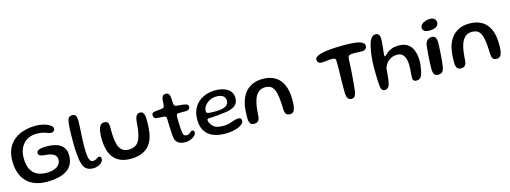

<svg xmlns="http://www.w3.org/2000/svg" viewBox="-12 -1407 5891 2219"><g transform="rotate(-15 2934.0 -298.0)"><path d="M358.2 38.4Q281.4 38.4 220.9 16.8Q160.3 -4.8 117.9 -47.2Q75.4 -89.6 53.3 -152.6Q31.2 -215.6 31.2 -298.5Q31.2 -369.8 51.6 -423.5Q71.9 -477.2 107.4 -515.1Q142.9 -553 189.2 -576.6Q235.4 -600.1 287.5 -611Q339.6 -621.9 392.5 -621.9Q430.1 -621.9 465.9 -615.1Q501.8 -608.4 530.8 -596.5Q559.7 -584.6 576.8 -569.2Q593.9 -553.8 593.9 -536.4Q593.9 -517.3 581 -506.5Q568.2 -495.8 548.6 -495.8Q536.4 -495.8 522.6 -500.8Q508.8 -505.9 490.2 -512.6Q471.6 -519.2 444.7 -524.3Q417.8 -529.4 379.2 -529.4Q333.6 -529.4 294.8 -513.5Q256.1 -497.7 227.4 -467.6Q198.7 -437.6 182.8 -394.2Q166.9 -350.9 166.9 -296Q166.9 -215 192.3 -163.3Q217.6 -111.7 265.9 -87.2Q314.2 -62.8 381.9 -62.8Q417.4 -62.8 448.1 -69.7Q478.9 -76.6 502 -90.8Q525.2 -105.1 538.1 -126.9Q551.1 -148.7 551.1 -178.4Q551.1 -203 536.9 -221.7Q522.8 -240.3 495 -251.5Q467.2 -262.8 426.4 -264.6Q384.6 -267.4 360.8 -276.6Q337 -285.7 337 -309.7Q337 -328.6 351.7 -339.1Q366.4 -349.6 394 -353.9Q421.6 -358.2 460 -358.2Q511 -358.2 552.2 -348.4Q593.3 -338.6 622.4 -318.2Q651.5 -297.9 667.1 -266.5Q682.6 -235.1 682.6 -192.2Q682.6 -127.9 658.4 -83.5Q634.1 -39.1 590.3 -12.3Q546.6 14.4 487.5 26.4Q428.4 38.4 358.2 38.4Z M916.8 26.4Q867.8 26.4 837.7 5.7Q807.5 -15 792 -63Q776.6 -111 771.1 -192.6Q768.7 -213.1 767.3 -243.4Q766 -273.7 765.8 -308.7Q765.7 -343.8 766.1 -378.1Q766.4 -412.5 767.2 -441.6Q768 -470.8 769.2 -489.2Q771.1 -536.8 776.4 -568.2Q781.7 -599.5 795.2 -614.9Q808.8 -630.3 834.1 -630.3Q865.6 -630.3 877.4 -611.2Q889.2 -592.1 889.2 -546.8Q889.2 -532.5 888.3 -509.5Q887.3 -486.5 885.9 -458.6Q884.6 -430.6 882.9 -400.7Q881.2 -370.8 879.8 -341.9Q878.4 -313.1 877.5 -288.4Q876.5 -263.8 876.5 -246.4Q876.5 -187 880.3 -149.6Q884.1 -112.2 891.6 -92Q899.1 -71.8 909.9 -64.1Q920.7 -56.4 934.4 -56.4Q953.3 -56.4 966.2 -63.6Q979 -70.8 989.4 -78.2Q999.8 -85.5 1011.2 -85.5Q1022.8 -85.5 1029.6 -77.1Q1036.4 -68.6 1036.4 -54.8Q1036.4 -39 1026.5 -24.3Q1016.6 -9.6 999.7 1.7Q982.8 12.9 961.3 19.7Q939.9 26.4 916.8 26.4Z M1362.1 32.8Q1289.9 32.8 1238.9 10.4Q1187.9 -11.9 1155.9 -53.8Q1123.9 -95.8 1108.9 -155Q1094 -214.2 1094 -288.4Q1094 -306.7 1095.2 -324.8Q1096.4 -343 1099 -359.9Q1101.6 -376.9 1105.2 -390.4Q1114.5 -424.8 1131.4 -440Q1148.3 -455.3 1172.3 -455.3Q1195.2 -455.3 1206.5 -445.9Q1217.9 -436.6 1221.6 -422.4Q1225.4 -408.2 1225.8 -393.9Q1226.1 -384.1 1226.1 -371.1Q1226.1 -358.1 1226.1 -344Q1226.2 -330 1226.3 -316.7Q1226.5 -303.3 1227.1 -292.4Q1229.3 -228.5 1242.5 -179.8Q1255.6 -131.1 1285.3 -103.7Q1315.1 -76.4 1366.3 -76.4Q1419 -76.4 1451 -98.2Q1482.9 -120 1500.2 -161.2Q1517.6 -202.4 1526.1 -260.3Q1528.7 -275.2 1530.4 -291Q1532.2 -306.8 1533.4 -322.8Q1534.7 -338.8 1536.4 -355.2Q1538.1 -371.6 1540.1 -387.9Q1545.6 -420.3 1559.5 -438.4Q1573.3 -456.5 1601.2 -456.5Q1624.8 -456.5 1636.7 -440.7Q1648.6 -424.8 1653.1 -396.3Q1654.4 -378.2 1654.8 -359.8Q1655.3 -341.4 1655.2 -323.1Q1655 -304.7 1654.2 -286.5Q1653.4 -268.3 1651.8 -250.6Q1645.6 -158.4 1611.9 -95.2Q1578.3 -32 1516.2 0.4Q1454.2 32.8 1362.1 32.8Z M2020.6 10.7Q1993.5 10.7 1966.2 2.5Q1938.8 -5.7 1919.5 -27.8Q1900.2 -49.8 1896.8 -90.9Q1895.2 -105.6 1893.9 -124Q1892.5 -142.5 1891.3 -163.7Q1890.1 -184.9 1889.2 -207.7Q1888.2 -230.4 1887.7 -254.2Q1887.1 -277.9 1886.8 -301.5Q1886.4 -323.8 1878.6 -330.8Q1870.8 -337.9 1855 -339.2Q1845.4 -340.2 1830.7 -340.9Q1815.9 -341.6 1800.5 -342.5Q1785.1 -343.4 1772.8 -344.2Q1753.5 -346.4 1743.5 -357.2Q1733.5 -368.1 1733.5 -388Q1733.5 -401.3 1739.3 -408.7Q1745.2 -416.1 1755.8 -420Q1766.4 -423.8 1780 -425.7Q1806.5 -428 1823.8 -429.9Q1841.1 -431.8 1856 -433.4Q1871.8 -435.4 1878.8 -442Q1885.7 -448.6 1887.2 -465.8Q1888.6 -476.7 1889.4 -490.6Q1890.1 -504.5 1891.2 -518.3Q1892.3 -532.2 1894.1 -542.2Q1899.7 -566.2 1909.6 -577.8Q1919.4 -589.4 1941.5 -589.4Q1959.5 -589.4 1969.7 -583.6Q1979.8 -577.8 1984.9 -565.8Q1990.1 -553.8 1992.9 -534.8Q1994 -519.3 1994.8 -507.4Q1995.5 -495.4 1996.1 -485.8Q1996.6 -476.1 1997.3 -468Q1998.1 -459.9 1998.9 -452.1Q2000.5 -437.5 2008.6 -431.3Q2016.7 -425.1 2032 -423.4Q2045.4 -422.1 2061.7 -420.4Q2078 -418.6 2093.2 -417.2Q2108.4 -415.8 2118.5 -414.1Q2139.2 -411.4 2153.5 -402.8Q2167.8 -394.3 2167.8 -374.8Q2167.8 -357.1 2156.3 -346.8Q2144.8 -336.4 2125.1 -335.1Q2094.3 -334.3 2068.3 -334.7Q2042.2 -335 2027.9 -334.2Q2016.3 -333.7 2010.2 -327.8Q2004 -321.8 2003.1 -298.3Q2002.9 -279.2 2003.1 -259.2Q2003.2 -239.2 2003.9 -219.2Q2004.6 -199.2 2005.5 -180.2Q2006.4 -161.1 2008 -144.1Q2009.6 -127.1 2011.4 -113.1Q2015.5 -83.7 2026.2 -73.5Q2037 -63.2 2054.8 -63.2Q2076.6 -63.2 2088.8 -72.2Q2101.1 -81.1 2109.8 -90Q2118.4 -98.8 2129.2 -98.8Q2142.1 -98.8 2147.7 -92.1Q2153.4 -85.4 2153.4 -72.4Q2153.4 -56.1 2141.7 -41.2Q2129.9 -26.3 2110.7 -14.7Q2091.5 -3 2068 3.8Q2044.6 10.7 2020.6 10.7Z M2493.2 34.6Q2408.9 34.6 2347.3 9.1Q2285.8 -16.5 2252.5 -69.7Q2219.2 -122.9 2219.2 -205.6Q2219.2 -273.9 2241.9 -325.2Q2264.6 -376.4 2304.5 -410.8Q2344.3 -445.2 2396.9 -462.6Q2449.4 -479.9 2508.8 -479.9Q2549.4 -479.9 2585.7 -471.5Q2622.1 -463 2650.3 -445.2Q2678.5 -427.4 2694.6 -399.8Q2710.6 -372.3 2710.6 -334.4Q2710.6 -294.2 2693.5 -268.9Q2676.4 -243.6 2646.9 -229.2Q2617.4 -214.9 2580.1 -208.1Q2542.8 -201.3 2502.3 -197.9Q2482.2 -194.6 2454.1 -192.2Q2425.9 -189.8 2399.8 -188.7Q2373.6 -187.6 2359.1 -187.6Q2344.2 -187.6 2338.6 -183.6Q2333.1 -179.6 2333.1 -168.9Q2333.1 -156.7 2340 -139.7Q2346.9 -122.8 2359.9 -107.1Q2383.8 -77.7 2415.5 -67.8Q2447.2 -58 2494.2 -58Q2534.4 -58 2567.8 -67.8Q2601.2 -77.6 2628.2 -87.3Q2655.2 -96.9 2676.6 -96.9Q2695.9 -96.9 2707.1 -89.7Q2718.2 -82.4 2718.2 -61.5Q2718.2 -42.4 2701.1 -25Q2683.9 -7.6 2653.3 5.8Q2622.8 19.2 2581.8 26.9Q2540.9 34.6 2493.2 34.6ZM2453.6 -243.4Q2494.2 -243.4 2529.1 -251.1Q2564.1 -258.8 2585.7 -277.6Q2607.4 -296.4 2607.4 -329.4Q2607.4 -368.6 2579 -388.2Q2550.7 -407.9 2499 -407.9Q2468.4 -407.9 2439.5 -397.2Q2410.7 -386.4 2388 -367.6Q2365.2 -348.7 2351.9 -324.5Q2338.5 -300.2 2338.5 -273Q2338.5 -258.9 2349.7 -252.8Q2360.8 -246.6 2386.2 -245Q2411.5 -243.4 2453.6 -243.4Z M2842.2 11Q2818.6 11 2804.9 -1.4Q2791.2 -13.9 2785.2 -42Q2783.6 -54.8 2783 -71.3Q2782.4 -87.9 2783 -108.9Q2783.5 -129.9 2785.4 -155.1Q2791.3 -254.4 2826 -323.7Q2860.6 -392.9 2922.2 -429.2Q2983.7 -465.6 3068.7 -465.6Q3153.9 -465.6 3214.8 -430.9Q3275.8 -396.3 3308.4 -324.8Q3341 -253.3 3341 -142.5Q3341 -122.5 3340.2 -105.5Q3339.5 -88.4 3337.9 -74.4Q3336.4 -60.3 3333.7 -48.8Q3326.1 -16.9 3311.4 -3Q3296.7 11 3272.8 11Q3249.1 11 3236.4 2.9Q3223.8 -5.2 3218.4 -21.2Q3213.1 -37.2 3211 -60.6Q3209.7 -97.9 3208.3 -126.6Q3206.9 -155.3 3204.7 -178.1Q3202.4 -200.9 3199.5 -220.7Q3196.6 -240.6 3191.8 -260.6Q3180.4 -311.3 3153.5 -337.9Q3126.6 -364.5 3073.1 -364.5Q3021.4 -364.5 2990.3 -335.9Q2959.1 -307.2 2941.8 -257.6Q2934.3 -236.4 2929.4 -213.5Q2924.4 -190.6 2921.2 -165.9Q2917.9 -141.2 2915.8 -114.3Q2913.7 -87.3 2911.6 -57.9Q2909.2 -30.1 2899.6 -15.1Q2889.9 -0.1 2875.4 5.5Q2860.9 11 2842.2 11Z M4005.6 23.1Q3977.8 23.1 3963.9 4.7Q3949.9 -13.7 3947.1 -54.1Q3946.4 -70.6 3946.2 -98.3Q3946.1 -126.1 3946.5 -160.7Q3946.9 -195.3 3947.7 -233.1Q3948.4 -270.9 3949.1 -307.6Q3949.8 -344.3 3950.2 -376Q3950.6 -407.8 3950.6 -430.3Q3950.6 -460.2 3942.2 -470.5Q3933.9 -480.7 3905.1 -480.7Q3873.9 -480.7 3842.8 -475.9Q3811.6 -471.2 3780.9 -471.2Q3765.8 -471.2 3753.8 -476.5Q3741.8 -481.9 3735.1 -492.7Q3728.4 -503.5 3728.4 -518.8Q3728.4 -537.1 3746.6 -550.5Q3764.8 -563.9 3797.4 -573.3Q3830 -582.6 3874 -588.3Q3918.1 -594 3970.1 -596.5Q4022.1 -599 4078.1 -599Q4114.4 -599 4149.8 -597.6Q4185.2 -596.1 4216.4 -592Q4247.6 -587.9 4271.2 -579.9Q4294.9 -572 4308.5 -559.2Q4322.2 -546.4 4322.2 -527.4Q4322.2 -510.1 4314.9 -498.6Q4307.6 -487.1 4293.9 -481.4Q4280.2 -475.6 4260.6 -475.6Q4234.2 -475.6 4216 -477.3Q4197.7 -478.9 4172.6 -478.9Q4135.4 -478.9 4118.5 -473.3Q4101.5 -467.7 4096.9 -451.4Q4092.2 -435.1 4091.3 -402.2Q4090.8 -381.1 4089.6 -356.5Q4088.5 -331.9 4086.9 -305Q4085.4 -278.1 4083.2 -250.3Q4081.1 -222.5 4078.7 -195.2Q4076.4 -167.9 4074.2 -142.3Q4071.9 -116.7 4069.5 -94.1Q4067.1 -71.4 4065 -53.2Q4058.8 -24.6 4052.1 -7.8Q4045.3 8.9 4034.6 16Q4023.8 23.1 4005.6 23.1Z M4403.4 25Q4384.6 25 4373.9 14.2Q4363.3 3.4 4357.8 -19.2Q4355.6 -31 4353.8 -52.9Q4352 -74.8 4350.5 -105.3Q4348.9 -135.8 4348.3 -173.2Q4347.6 -210.6 4347.6 -253.4Q4347.6 -285.9 4349.3 -320.3Q4351.1 -354.8 4354.8 -388.7Q4358.4 -422.6 4363.9 -454.7Q4369.3 -486.8 4376.6 -515.2Q4383.9 -543.6 4393 -566.4Q4406 -596.2 4424 -611.1Q4441.9 -626 4464.2 -626Q4488.1 -626 4501.6 -608.7Q4515.1 -591.4 4515.1 -557.5Q4515.1 -539.4 4513.5 -517.5Q4511.9 -495.6 4509.6 -473.2Q4507.2 -450.7 4504.8 -429.6Q4502.3 -408.6 4500.7 -392Q4499.1 -375.4 4499.1 -366.1Q4499.1 -351.1 4505.2 -351.1Q4510.6 -351.1 4521.8 -363.3Q4533 -375.4 4553.8 -391.3Q4574.6 -407.1 4608 -419.3Q4641.4 -431.4 4691.2 -431.4Q4746 -431.4 4782.2 -411.2Q4818.3 -391 4839.4 -357.2Q4860.4 -323.5 4869.3 -282.6Q4878.2 -241.7 4878.2 -200.3Q4878.2 -179.8 4875.7 -154.8Q4873.2 -129.8 4868.7 -104.5Q4864.2 -79.3 4858.3 -57.3Q4852.5 -35.3 4845.6 -20.9Q4836.4 -3.3 4821.3 5.3Q4806.2 14 4784 14Q4766.1 14 4756.5 6Q4746.9 -2 4742.4 -15.1Q4740.7 -25.6 4741.7 -44.2Q4742.8 -62.9 4745 -86.7Q4747.2 -110.4 4748.8 -136.2Q4750.2 -161.9 4749.5 -186.1Q4748.8 -211.8 4743.7 -237.7Q4738.6 -263.6 4727.2 -285.2Q4715.8 -306.8 4695.7 -319.9Q4675.5 -333.1 4644.3 -333.1Q4605.8 -333.1 4576.5 -319.8Q4547.3 -306.5 4527.6 -286Q4507.8 -265.5 4497.1 -243.5Q4486.4 -221.6 4484.7 -204.5Q4482.1 -171.7 4479.6 -144.3Q4477.1 -116.9 4474.3 -94.5Q4471.4 -72.1 4468.1 -54.1Q4464.7 -36 4460.2 -21.2Q4452.4 1.8 4438.2 13.4Q4424.1 25 4403.4 25Z M5046.9 13.8Q5023.4 13.8 5009.7 4.3Q4996 -5.2 4990.4 -25.2Q4984.9 -45.3 4984.9 -76.4Q4984.9 -93.3 4985.8 -117.5Q4986.7 -141.7 4988.1 -169.7Q4989.5 -197.8 4991.4 -226.8Q4993.4 -255.8 4995.8 -282.6Q4998.2 -309.4 5000.8 -331Q5003.4 -352.6 5006 -365.4Q5016 -397.1 5035.6 -412.4Q5055.2 -427.8 5085.4 -427.8Q5113.9 -427.8 5126.9 -406.2Q5139.8 -384.8 5139.8 -344.7Q5139.8 -329.7 5138.9 -304.1Q5137.9 -278.6 5136.1 -247.6Q5134.2 -216.6 5131.8 -184.1Q5129.5 -151.6 5126.3 -121.8Q5123.2 -92.1 5120 -69.3Q5116.8 -46.4 5112.9 -35.1Q5103.1 -7.9 5086.8 2.9Q5070.6 13.8 5046.9 13.8ZM5081 -505.7Q5033.8 -505.7 5016.4 -521.5Q4999.1 -537.4 4999.1 -557.4Q4999.1 -582.9 5017.4 -600.3Q5035.8 -617.6 5063 -626.5Q5090.2 -635.3 5116.8 -635.3Q5136.6 -635.3 5153 -629Q5169.4 -622.6 5179.1 -609Q5188.8 -595.4 5188.8 -573.5Q5188.8 -549.4 5173.9 -534.5Q5159.1 -519.6 5134.5 -512.7Q5109.9 -505.7 5081 -505.7Z M5316.7 11Q5293.1 11 5279.4 -1.4Q5265.8 -13.9 5259.8 -42Q5258.1 -54.8 5257.5 -71.3Q5256.9 -87.9 5257.5 -108.9Q5258 -129.9 5259.9 -155.1Q5265.8 -254.4 5300.5 -323.7Q5335.1 -392.9 5396.7 -429.2Q5458.2 -465.6 5543.2 -465.6Q5628.4 -465.6 5689.3 -430.9Q5750.2 -396.3 5782.9 -324.8Q5815.5 -253.3 5815.5 -142.5Q5815.5 -122.5 5814.8 -105.5Q5814 -88.4 5812.4 -74.4Q5810.9 -60.3 5808.2 -48.8Q5800.6 -16.9 5785.9 -3Q5771.2 11 5747.2 11Q5723.6 11 5710.9 2.9Q5698.2 -5.2 5692.9 -21.2Q5687.6 -37.2 5685.5 -60.6Q5684.2 -97.9 5682.8 -126.6Q5681.4 -155.3 5679.2 -178.1Q5676.9 -200.9 5674 -220.7Q5671.1 -240.6 5666.3 -260.6Q5654.9 -311.3 5628 -337.9Q5601.1 -364.5 5547.6 -364.5Q5495.9 -364.5 5464.8 -335.9Q5433.6 -307.2 5416.2 -257.6Q5408.8 -236.4 5403.9 -213.5Q5398.9 -190.6 5395.7 -165.9Q5392.4 -141.2 5390.3 -114.3Q5388.2 -87.3 5386.1 -57.9Q5383.7 -30.1 5374.1 -15.1Q5364.4 -0.1 5349.9 5.5Q5335.4 11 5316.7 11Z"/></g></svg>

Font: Gluten Thin
Style: Regular
Weight: 100
Designer: Tyler Finck
Foundry: Etcetera Type Company
Version: Version 1.300